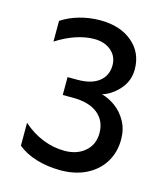

<svg xmlns="http://www.w3.org/2000/svg" viewBox="-104 -760 741 851"><g transform="rotate(15 266.0 -334.0)"><path d="M477 -191Q477 -133 449.5 -87.5Q422 -42 371 -16Q320 10 252 10Q193 10 141.5 -5.5Q90 -21 55 -50V-155Q98 -117 147 -97.5Q196 -78 247 -78Q304 -78 340.5 -109.5Q377 -141 377 -194Q377 -250 337 -282.5Q297 -315 222 -315H176V-397H222Q286 -397 320.5 -424.5Q355 -452 355 -499Q355 -540 325 -565.5Q295 -591 247 -591Q207 -591 162.5 -576Q118 -561 75 -533V-628Q111 -652 157 -665Q203 -678 252 -678Q343 -678 399 -631Q455 -584 455 -507Q455 -454 420.5 -415Q386 -376 343 -363Q375 -355 406 -332.5Q437 -310 457 -274Q477 -238 477 -191Z"/></g></svg>

Font: Madhuban
Style: Regular
Weight: 400
Designer: jaikishan Patel
Foundry: MagicType
Version: Version 1.000